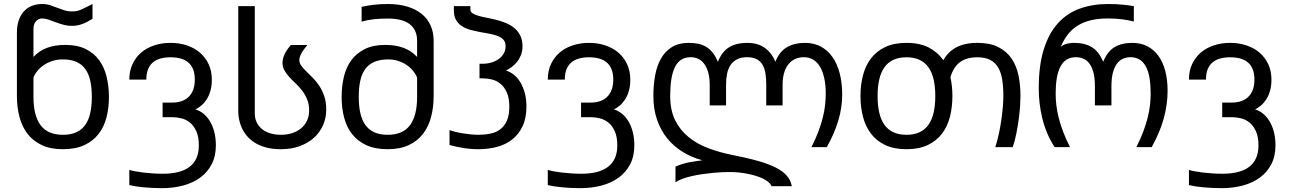

<svg xmlns="http://www.w3.org/2000/svg" viewBox="-20 -747 6545 975"><path d="M346.7 -615.7Q322.3 -615.7 301.3 -621.6Q280.3 -627.4 261.5 -634.5Q242.7 -641.6 226.1 -647.5Q209.5 -653.3 193.8 -653.3Q175.8 -653.3 162.8 -639.2Q149.9 -625 149.9 -600.1V-458Q180.2 -490.2 220.2 -504.6Q260.3 -519 311.5 -519Q373 -519 415.3 -498Q457.5 -477.1 483.6 -441.2Q509.8 -405.3 521.5 -356.9Q533.2 -308.6 533.2 -254.4Q533.2 -198.2 520.5 -149.9Q507.8 -101.6 480 -65.9Q452.1 -30.3 407.7 -9.8Q363.3 10.7 299.8 10.7Q235.8 10.7 191.4 -10.5Q147 -31.7 119.1 -68.4Q91.3 -105 78.6 -154.1Q65.9 -203.1 65.9 -259.3V-580.1Q65.9 -620.1 76.7 -647.9Q87.4 -675.8 105.2 -693.4Q123 -710.9 146.2 -718.8Q169.4 -726.6 193.8 -726.6Q216.3 -726.6 234.4 -720.7Q252.4 -714.8 270 -707.8Q287.6 -700.7 306.2 -694.8Q324.7 -689 348.1 -689Q362.3 -689 373.3 -691.9Q384.3 -694.8 395.5 -699.7Q406.7 -704.6 419.4 -711.4Q432.1 -718.3 449.7 -726.6V-651.4Q437 -644 425.3 -637.5Q413.6 -630.9 401.1 -626.2Q388.7 -621.6 375.5 -618.7Q362.3 -615.7 346.7 -615.7ZM299.3 -445.3Q272 -445.3 248 -438Q224.1 -430.7 204.8 -418Q185.5 -405.3 171.4 -388.7Q157.2 -372.1 149.9 -353.5V-254.4Q149.9 -160.6 185.8 -111.6Q221.7 -62.5 299.8 -62.5Q338.9 -62.5 366.7 -75Q394.5 -87.4 412.1 -111.6Q429.7 -135.7 438 -171.6Q446.3 -207.5 446.3 -254.4Q446.3 -300.8 438.5 -336.4Q430.7 -372.1 413.3 -396.2Q396 -420.4 367.9 -432.9Q339.8 -445.3 299.3 -445.3Z M989.7 -8.3Q989.7 -52.2 977.1 -80.3Q964.4 -108.4 944.8 -124.3Q925.3 -140.1 901.6 -146Q877.9 -151.9 856.4 -151.9H805.7V-226.1H855Q879.9 -226.1 900.6 -232.9Q921.4 -239.7 936.8 -253.9Q952.1 -268.1 960.7 -290.3Q969.2 -312.5 969.2 -343.3Q969.2 -374 960.4 -395.5Q951.7 -417 935.5 -430.4Q919.4 -443.8 896.7 -450Q874 -456.1 846.2 -456.1Q818.4 -456.1 795.7 -450Q772.9 -443.8 756.8 -430.4Q740.7 -417 731.9 -395.3Q723.1 -373.5 723.1 -342.8H636.7Q636.7 -387.2 653.1 -421.9Q669.4 -456.5 697.5 -480.5Q725.6 -504.4 763.9 -516.8Q802.2 -529.3 846.2 -529.3Q890.1 -529.3 928.5 -516.6Q966.8 -503.9 994.9 -480Q1022.9 -456.1 1039.3 -421.4Q1055.7 -386.7 1055.7 -342.8Q1055.7 -310.5 1048.6 -285.9Q1041.5 -261.2 1029.8 -242.9Q1018.1 -224.6 1003.2 -211.9Q988.3 -199.2 972.7 -191.4Q993.2 -185.5 1012 -170.7Q1030.8 -155.8 1045.2 -132.6Q1059.6 -109.4 1067.9 -78.1Q1076.2 -46.9 1076.2 -8.8Q1076.2 45.9 1055.2 86.7Q1034.2 127.4 997.3 154.5Q960.4 181.6 910.4 195.1Q860.4 208.5 802.7 208.5Q777.8 208.5 753.9 207.3Q730 206.1 708.5 204.1Q687 202.1 668.7 199.2Q650.4 196.3 636.7 192.9V115.7Q648.4 119.6 666.7 123Q685.1 126.5 707.8 129.2Q730.5 131.8 755.9 133.5Q781.2 135.3 807.1 135.3Q849.1 135.3 882.8 127.2Q916.5 119.1 940.4 101.8Q964.4 84.5 977.1 57.1Q989.7 29.8 989.7 -8.3Z M1189.9 -715.8H1273.9V-171.4Q1273.9 -144 1284.4 -123.8Q1294.9 -103.5 1312.7 -89.8Q1330.6 -76.2 1354.7 -69.3Q1378.9 -62.5 1406.7 -62.5Q1437 -62.5 1463.1 -70.8Q1489.3 -79.1 1508.5 -95Q1527.8 -110.8 1538.8 -133.8Q1549.8 -156.7 1549.8 -186Q1549.8 -217.8 1539.8 -242.2Q1529.8 -266.6 1514.6 -286.4Q1499.5 -306.2 1482.2 -322.5Q1464.8 -338.9 1449.7 -355.2Q1434.6 -371.6 1424.6 -389.2Q1414.6 -406.7 1414.6 -428.7Q1414.6 -447.3 1424.1 -469.2Q1433.6 -491.2 1457 -518.6H1541Q1518.6 -492.2 1509.3 -473.9Q1500 -455.6 1500 -441.4Q1500 -426.8 1510 -413.1Q1520 -399.4 1535.4 -384.5Q1550.8 -369.6 1568.4 -351.8Q1585.9 -334 1601.3 -311Q1616.7 -288.1 1626.7 -258.5Q1636.7 -229 1636.7 -190.4Q1636.7 -148.9 1620.8 -112.3Q1605 -75.7 1575.2 -48.3Q1545.4 -21 1502.7 -5.1Q1460 10.7 1406.7 10.7Q1364.3 10.7 1331.8 2Q1299.3 -6.8 1275.1 -21.7Q1251 -36.6 1234.6 -55.9Q1218.3 -75.2 1208.5 -96.4Q1198.7 -117.7 1194.3 -139.4Q1189.9 -161.1 1189.9 -180.2Z M1949.2 -652.8Q1928.2 -652.8 1910.6 -651.9Q1893.1 -650.9 1877.4 -649.2Q1861.8 -647.5 1846.9 -644.5Q1832 -641.6 1816.4 -637.2V-712.4Q1831.5 -715.8 1846.7 -718.3Q1861.8 -720.7 1877.7 -722.7Q1893.6 -724.6 1911.1 -725.6Q1928.7 -726.6 1949.2 -726.6Q2005.4 -726.6 2048.8 -713.4Q2092.3 -700.2 2122.1 -675.8Q2151.9 -651.4 2167 -616.9Q2182.1 -582.5 2182.1 -540V-259.3Q2182.1 -203.1 2169.4 -154.1Q2156.7 -105 2128.9 -68.4Q2101.1 -31.7 2056.6 -10.5Q2012.2 10.7 1948.2 10.7Q1884.8 10.7 1840.3 -9.8Q1795.9 -30.3 1768.1 -65.9Q1740.2 -101.6 1727.5 -149.9Q1714.8 -198.2 1714.8 -254.4Q1714.8 -308.6 1726.3 -356.9Q1737.8 -405.3 1764.2 -441.2Q1790.5 -477.1 1832.8 -498Q1875 -519 1936.5 -519Q1987.3 -519 2027.6 -504.6Q2067.9 -490.2 2098.1 -458V-540.5Q2098.1 -594.2 2061.5 -623.5Q2024.9 -652.8 1949.2 -652.8ZM2098.1 -353Q2090.8 -371.1 2076.9 -387.9Q2063 -404.8 2044.2 -417.5Q2025.4 -430.2 2002 -437.7Q1978.5 -445.3 1952.1 -445.3Q1910.6 -445.3 1881.8 -433.1Q1853 -420.9 1835.2 -397Q1817.4 -373 1809.6 -337.4Q1801.8 -301.8 1801.8 -254.4Q1801.8 -207.5 1810.1 -171.6Q1818.4 -135.7 1835.9 -111.6Q1853.5 -87.4 1881.3 -75Q1909.2 -62.5 1948.2 -62.5Q2026.4 -62.5 2062.3 -111.6Q2098.1 -160.6 2098.1 -254.4Z M2415 -349.1V-423.3H2431.6Q2454.1 -423.3 2475.1 -429.4Q2496.1 -435.5 2512.2 -447Q2528.3 -458.5 2537.8 -475.1Q2547.4 -491.7 2547.4 -513.2Q2547.4 -533.7 2536.1 -545.7Q2524.9 -557.6 2506.3 -564.7Q2487.8 -571.8 2464.1 -575.9Q2440.4 -580.1 2416 -584.7Q2391.6 -589.4 2367.9 -595.7Q2344.2 -602.1 2325.7 -614.3Q2307.1 -626.5 2295.9 -645.8Q2284.7 -665 2284.7 -695.3V-715.8H2368.7V-698.2Q2368.7 -686.5 2380.1 -679.2Q2391.6 -671.9 2410.2 -666.5Q2428.7 -661.1 2452.4 -656.7Q2476.1 -652.3 2501 -646Q2525.9 -639.6 2549.6 -629.9Q2573.2 -620.1 2591.8 -604.7Q2610.4 -589.4 2621.8 -566.9Q2633.3 -544.4 2633.3 -512.2Q2633.3 -487.8 2625.7 -468.3Q2618.2 -448.7 2606.2 -433.6Q2594.2 -418.5 2579.3 -407.2Q2564.5 -396 2549.3 -388.7Q2569.8 -382.8 2588.9 -367.9Q2607.9 -353 2622.1 -329.8Q2636.2 -306.6 2644.8 -275.4Q2653.3 -244.1 2653.3 -206.1Q2653.3 -147.5 2633.8 -106.2Q2614.3 -64.9 2581.1 -38.8Q2547.9 -12.7 2503.7 -1Q2459.5 10.7 2410.2 10.7Q2371.6 10.7 2333.3 4.6Q2294.9 -1.5 2262.7 -10.7V-86.4Q2274.4 -82 2291.7 -77.6Q2309.1 -73.2 2328.9 -70.1Q2348.6 -66.9 2369.6 -64.7Q2390.6 -62.5 2410.2 -62.5Q2441.4 -62.5 2470 -68.4Q2498.5 -74.2 2519.8 -89.8Q2541 -105.5 2553.7 -133.5Q2566.4 -161.6 2566.4 -205.6Q2566.4 -249.5 2553.7 -277.6Q2541 -305.7 2521.5 -321.5Q2502 -337.4 2478.3 -343.3Q2454.6 -349.1 2433.1 -349.1Z M3114.7 -8.3Q3114.7 -52.2 3102.1 -80.3Q3089.4 -108.4 3069.8 -124.3Q3050.3 -140.1 3026.6 -146Q3002.9 -151.9 2981.4 -151.9H2930.7V-226.1H2980Q3004.9 -226.1 3025.6 -232.9Q3046.4 -239.7 3061.8 -253.9Q3077.1 -268.1 3085.7 -290.3Q3094.2 -312.5 3094.2 -343.3Q3094.2 -374 3085.4 -395.5Q3076.7 -417 3060.5 -430.4Q3044.4 -443.8 3021.7 -450Q2999 -456.1 2971.2 -456.1Q2943.4 -456.1 2920.7 -450Q2897.9 -443.8 2881.8 -430.4Q2865.7 -417 2856.9 -395.3Q2848.1 -373.5 2848.1 -342.8H2761.7Q2761.7 -387.2 2778.1 -421.9Q2794.4 -456.5 2822.5 -480.5Q2850.6 -504.4 2888.9 -516.8Q2927.2 -529.3 2971.2 -529.3Q3015.1 -529.3 3053.5 -516.6Q3091.8 -503.9 3119.9 -480Q3147.9 -456.1 3164.3 -421.4Q3180.7 -386.7 3180.7 -342.8Q3180.7 -310.5 3173.6 -285.9Q3166.5 -261.2 3154.8 -242.9Q3143.1 -224.6 3128.2 -211.9Q3113.3 -199.2 3097.7 -191.4Q3118.2 -185.5 3137 -170.7Q3155.8 -155.8 3170.2 -132.6Q3184.6 -109.4 3192.9 -78.1Q3201.2 -46.9 3201.2 -8.8Q3201.2 45.9 3180.2 86.7Q3159.2 127.4 3122.3 154.5Q3085.4 181.6 3035.4 195.1Q2985.4 208.5 2927.7 208.5Q2902.8 208.5 2878.9 207.3Q2855 206.1 2833.5 204.1Q2812 202.1 2793.7 199.2Q2775.4 196.3 2761.7 192.9V115.7Q2773.4 119.6 2791.7 123Q2810.1 126.5 2832.8 129.2Q2855.5 131.8 2880.9 133.5Q2906.2 135.3 2932.1 135.3Q2974.1 135.3 3007.8 127.2Q3041.5 119.1 3065.4 101.8Q3089.4 84.5 3102.1 57.1Q3114.7 29.8 3114.7 -8.3Z M3871.1 -317.9Q3871.1 -346.7 3867.4 -372.1Q3863.8 -397.5 3853.3 -416.3Q3842.8 -435.1 3823.7 -445.8Q3804.7 -456.5 3773.9 -456.5Q3743.2 -456.5 3722.7 -445.8Q3702.1 -435.1 3689.7 -416.3Q3677.2 -397.5 3672.1 -372.1Q3667 -346.7 3667 -317.9V-211.9H3584V-317.9Q3584 -346.7 3578.1 -372.1Q3572.3 -397.5 3560.5 -416.3Q3548.8 -435.1 3530.5 -445.8Q3512.2 -456.5 3487.3 -456.5Q3458.5 -456.5 3438.7 -443.4Q3418.9 -430.2 3406.7 -404.8Q3394.5 -379.4 3388.9 -342.8Q3383.3 -306.2 3383.3 -259.3Q3383.3 -187.5 3408.4 -136.7Q3433.6 -85.9 3476.6 -51Q3519.5 -16.1 3576.4 5.4Q3633.3 26.9 3697.3 39.6Q3772.5 54.2 3827.1 69.6Q3881.8 85 3918.7 103.5Q3955.6 122.1 3975.6 145.3Q3995.6 168.5 4001 198.7H3897.9Q3893.6 187.5 3882.1 177.7Q3870.6 168 3854.2 159.9Q3837.9 151.9 3817.4 145.8Q3796.9 139.6 3774.9 135.3Q3752.9 130.9 3730.5 128.7Q3708 126.5 3687 126.5Q3670.4 126.5 3647.2 127.4Q3624 128.4 3597.9 131.1Q3571.8 133.8 3544.4 137.7Q3517.1 141.6 3491.7 147.5Q3466.3 153.3 3445.1 161.1Q3423.8 168.9 3410.2 178.7V99.1Q3430.2 90.3 3447.5 85.2Q3464.8 80.1 3481 76.9Q3497.1 73.7 3512.9 71.8Q3528.8 69.8 3546.4 66.9Q3492.7 52.2 3447 24.4Q3401.4 -3.4 3368.2 -44.4Q3335 -85.4 3316.4 -139.4Q3297.9 -193.4 3297.9 -259.3Q3297.9 -315.4 3306.9 -364.5Q3315.9 -413.6 3336.9 -450.2Q3357.9 -486.8 3392.3 -508.1Q3426.8 -529.3 3477.1 -529.3Q3504.9 -529.3 3527.3 -524.4Q3549.8 -519.5 3567.9 -508.1Q3585.9 -496.6 3600.1 -478.3Q3614.3 -460 3625.5 -433.1Q3646 -484.9 3682.6 -507.1Q3719.2 -529.3 3773.9 -529.3Q3828.6 -529.3 3864 -503.7Q3899.4 -478 3917.5 -433.1Q3937.5 -484.4 3975.3 -506.8Q4013.2 -529.3 4068.4 -529.3Q4112.3 -529.3 4147.2 -511Q4182.1 -492.7 4206.5 -458.5Q4231 -424.3 4243.9 -375.5Q4256.8 -326.7 4256.8 -266.1Q4256.8 -201.2 4237.1 -135Q4217.3 -68.8 4178.7 0H4100.6Q4121.6 -41 4135.5 -78.1Q4149.4 -115.2 4158 -148.9Q4166.5 -182.6 4169.9 -213.1Q4173.3 -243.7 4173.3 -271.5Q4173.3 -314 4166 -348.6Q4158.7 -383.3 4144.3 -407.7Q4129.9 -432.1 4108.2 -444.8Q4086.4 -457.5 4058.1 -456.5Q4031.7 -455.6 4012 -444.6Q3992.2 -433.6 3979.5 -415Q3966.8 -396.5 3960.4 -371.6Q3954.1 -346.7 3954.1 -317.9V-211.9H3871.1Z M4816.4 -259.3Q4816.4 -203.1 4804 -154.1Q4791.5 -105 4763.7 -68.4Q4735.8 -31.7 4691.4 -10.5Q4647 10.7 4583 10.7Q4519.5 10.7 4475.1 -10.5Q4430.7 -31.7 4402.8 -68.4Q4375 -105 4362.3 -154.1Q4349.6 -203.1 4349.6 -259.3Q4349.6 -315.4 4362.3 -364.5Q4375 -413.6 4402.8 -450.2Q4430.7 -486.8 4475.1 -508.1Q4519.5 -529.3 4583 -529.3Q4650.9 -529.3 4696.8 -505.4Q4742.7 -481.4 4770 -441.4Q4781.7 -461.9 4797.6 -478Q4813.5 -494.1 4834.5 -505.6Q4855.5 -517.1 4882.6 -523.2Q4909.7 -529.3 4943.4 -529.3Q5006.8 -529.3 5049.1 -508.1Q5091.3 -486.8 5116.5 -450.2Q5141.6 -413.6 5151.9 -364.5Q5162.1 -315.4 5162.1 -259.3Q5162.1 -241.2 5160.2 -210.7Q5158.2 -180.2 5153.6 -144.3Q5148.9 -108.4 5141.4 -70.6Q5133.8 -32.7 5123 0H5034.2Q5044.4 -30.8 5052.2 -67.1Q5060.1 -103.5 5065.2 -139.4Q5070.3 -175.3 5072.8 -207Q5075.2 -238.8 5075.2 -259.3Q5075.2 -306.2 5069.3 -342.8Q5063.5 -379.4 5048.6 -404.5Q5033.7 -429.7 5008.1 -442.9Q4982.4 -456.1 4943.4 -456.1Q4914.6 -456.1 4892.6 -449.7Q4870.6 -443.4 4854 -430.7Q4837.4 -418 4825.7 -399.2Q4814 -380.4 4806.2 -355.5Q4816.4 -310.5 4816.4 -259.3ZM4729.5 -259.3Q4729.5 -306.2 4721.2 -342.8Q4712.9 -379.4 4695.3 -404.5Q4677.7 -429.7 4649.9 -442.9Q4622.1 -456.1 4583 -456.1Q4543.9 -456.1 4516.1 -442.9Q4488.3 -429.7 4470.7 -404.5Q4453.1 -379.4 4444.8 -342.8Q4436.5 -306.2 4436.5 -259.3Q4436.5 -212.4 4444.8 -175.8Q4453.1 -139.2 4470.7 -114Q4488.3 -88.9 4516.1 -75.7Q4543.9 -62.5 4583 -62.5Q4622.1 -62.5 4649.9 -75.7Q4677.7 -88.9 4695.3 -114Q4712.9 -139.2 4721.2 -175.8Q4729.5 -212.4 4729.5 -259.3Z M5540 -309.6Q5540 -351.1 5532.5 -379.4Q5524.9 -407.7 5511.7 -424.8Q5498.5 -441.9 5481 -449.2Q5463.4 -456.5 5443.8 -456.5Q5415 -456.5 5395.5 -443.6Q5376 -430.7 5363.8 -406.5Q5351.6 -382.3 5346.2 -348.1Q5340.8 -314 5340.8 -271.5Q5340.8 -243.7 5344.2 -213.1Q5347.7 -182.6 5356.2 -148.9Q5364.7 -115.2 5378.7 -78.1Q5392.6 -41 5413.6 0H5335.4Q5312.5 -35.2 5297.1 -72.5Q5281.7 -109.9 5272.5 -148.2Q5263.2 -186.5 5259 -224.4Q5254.9 -262.2 5254.9 -298.3Q5254.9 -415 5280.5 -496.6Q5306.2 -578.1 5352.5 -629.2Q5398.9 -680.2 5463.6 -703.4Q5528.3 -726.6 5606 -726.6Q5651.9 -726.6 5683.8 -723.1Q5715.8 -719.7 5737.8 -715.8V-637.7Q5723.6 -641.1 5709.5 -644Q5695.3 -647 5679.4 -648.9Q5663.6 -650.9 5645.8 -652.1Q5627.9 -653.3 5606 -653.3Q5558.6 -653.3 5521 -644.5Q5483.4 -635.7 5454.1 -617.9Q5424.8 -600.1 5403.3 -572.8Q5381.8 -545.4 5366.7 -508.8Q5382.3 -522 5400.1 -525.6Q5418 -529.3 5433.6 -529.3Q5489.3 -529.3 5525.1 -507.1Q5561 -484.9 5582 -433.1Q5603 -484.9 5638.9 -507.1Q5674.8 -529.3 5730.5 -529.3Q5772.5 -529.3 5805.7 -512.5Q5838.9 -495.6 5861.8 -464.4Q5884.8 -433.1 5897 -387.9Q5909.2 -342.8 5909.2 -286.6Q5909.2 -216.3 5889.6 -145.5Q5870.1 -74.7 5828.6 0H5750.5Q5771.5 -41 5785.4 -78.1Q5799.3 -115.2 5807.9 -148.9Q5816.4 -182.6 5819.8 -213.1Q5823.2 -243.7 5823.2 -271.5Q5823.2 -314 5817.9 -348.1Q5812.5 -382.3 5800.3 -406.5Q5788.1 -430.7 5768.3 -443.6Q5748.5 -456.5 5720.2 -456.5Q5701.2 -456.5 5683.6 -449.2Q5666 -441.9 5652.8 -424.8Q5639.6 -407.7 5631.8 -379.4Q5624 -351.1 5624 -309.6V-211.9H5540Z M6370.6 -8.3Q6370.6 -52.2 6357.9 -80.3Q6345.2 -108.4 6325.7 -124.3Q6306.2 -140.1 6282.5 -146Q6258.8 -151.9 6237.3 -151.9H6186.5V-226.1H6235.8Q6260.7 -226.1 6281.5 -232.9Q6302.2 -239.7 6317.6 -253.9Q6333 -268.1 6341.6 -290.3Q6350.1 -312.5 6350.1 -343.3Q6350.1 -374 6341.3 -395.5Q6332.5 -417 6316.4 -430.4Q6300.3 -443.8 6277.6 -450Q6254.9 -456.1 6227.1 -456.1Q6199.2 -456.1 6176.5 -450Q6153.8 -443.8 6137.7 -430.4Q6121.6 -417 6112.8 -395.3Q6104 -373.5 6104 -342.8H6017.6Q6017.6 -387.2 6033.9 -421.9Q6050.3 -456.5 6078.4 -480.5Q6106.4 -504.4 6144.8 -516.8Q6183.1 -529.3 6227.1 -529.3Q6271 -529.3 6309.3 -516.6Q6347.7 -503.9 6375.7 -480Q6403.8 -456.1 6420.2 -421.4Q6436.5 -386.7 6436.5 -342.8Q6436.5 -310.5 6429.4 -285.9Q6422.4 -261.2 6410.6 -242.9Q6398.9 -224.6 6384 -211.9Q6369.1 -199.2 6353.5 -191.4Q6374 -185.5 6392.8 -170.7Q6411.6 -155.8 6426 -132.6Q6440.4 -109.4 6448.7 -78.1Q6457 -46.9 6457 -8.8Q6457 45.9 6436 86.7Q6415 127.4 6378.2 154.5Q6341.3 181.6 6291.3 195.1Q6241.2 208.5 6183.6 208.5Q6158.7 208.5 6134.8 207.3Q6110.8 206.1 6089.4 204.1Q6067.9 202.1 6049.6 199.2Q6031.2 196.3 6017.6 192.9V115.7Q6029.3 119.6 6047.6 123Q6065.9 126.5 6088.6 129.2Q6111.3 131.8 6136.7 133.5Q6162.1 135.3 6188 135.3Q6230 135.3 6263.7 127.2Q6297.4 119.1 6321.3 101.8Q6345.2 84.5 6357.9 57.1Q6370.6 29.8 6370.6 -8.3Z"/></svg>

Font: Arian AMU
Style: Regular
Weight: 400
Designer: Ruben Hakobyan (Tarumian)
Foundry: Ruben Hakobyan (Tarumian)
Version: Version 4.003